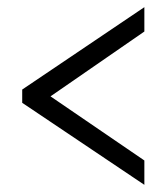

<svg xmlns="http://www.w3.org/2000/svg" viewBox="-20 -626 465 536"><path d="M383 -110V-178L121 -357L383 -538V-606L42 -376V-339Z"/></svg>

Font: Noto Serif Armenian ExtraCondensed Medium
Style: Regular
Weight: 500
Width: 2
Designer: Monotype Design Team
Foundry: Monotype Imaging Inc.
Version: Version 2.008